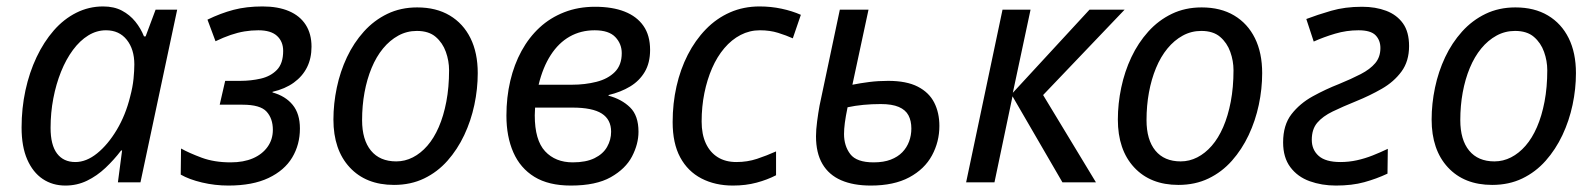

<svg xmlns="http://www.w3.org/2000/svg" viewBox="-20 -566 4953 596"><path d="M183 10Q143 10 112.5 -10.5Q82 -31 64.5 -71Q47 -111 47 -170Q47 -230 59 -285.5Q71 -341 93.5 -388.5Q116 -436 147 -471.5Q178 -507 217 -526.5Q256 -546 300 -546Q334 -546 358.5 -533Q383 -520 400 -499Q417 -478 427 -453H432L463 -536H530L416 0H346L359 -99H356Q334 -70 307.5 -45Q281 -20 250 -5Q219 10 183 10ZM214 -63Q248 -63 281.5 -90Q315 -117 342.5 -163Q370 -209 384 -266Q392 -296 394.5 -321.5Q397 -347 397 -366Q397 -413 373.5 -442.5Q350 -472 309 -472Q280 -472 254 -456Q228 -440 206.5 -411Q185 -382 169.5 -343.5Q154 -305 145.5 -260.5Q137 -216 137 -169Q137 -116 157 -89.5Q177 -63 214 -63Z M689 10Q647 10 607 0.5Q567 -9 541 -24L542 -105Q567 -91 606 -76.5Q645 -62 696 -62Q736 -62 765 -74.5Q794 -87 810.5 -110Q827 -133 827 -163Q827 -198 807.5 -219.5Q788 -241 733 -241H662L679 -315H726Q759 -315 789.5 -322Q820 -329 839.5 -349Q859 -369 859 -408Q859 -437 840 -454.5Q821 -472 782 -472Q760 -472 739 -468.5Q718 -465 696 -457.5Q674 -450 649 -438L624 -505Q665 -525 705 -535.5Q745 -546 795 -546Q843 -546 877 -531.5Q911 -517 929 -489Q947 -461 947 -421Q947 -385 933 -357Q919 -329 892 -309.5Q865 -290 826 -281V-279Q866 -268 888.5 -240.5Q911 -213 911 -167Q911 -117 887 -77Q863 -37 813.5 -13.5Q764 10 689 10Z M1203 8Q1116 8 1065.5 -46.5Q1015 -101 1015 -195Q1015 -244 1025.5 -294Q1036 -344 1057 -388.5Q1078 -433 1109.5 -468Q1141 -503 1182.5 -523Q1224 -543 1275 -543Q1334 -543 1376 -518Q1418 -493 1440.5 -447.5Q1463 -402 1463 -339Q1463 -290 1452.5 -240.5Q1442 -191 1421 -146.5Q1400 -102 1369 -67Q1338 -32 1296.5 -12Q1255 8 1203 8ZM1210 -65Q1237 -65 1261.5 -77.5Q1286 -90 1306.5 -113.5Q1327 -137 1342 -171.5Q1357 -206 1365.5 -250.5Q1374 -295 1374 -348Q1374 -377 1364 -405Q1354 -433 1332.5 -451.5Q1311 -470 1274 -470Q1243 -470 1216.5 -455.5Q1190 -441 1169 -415.5Q1148 -390 1133.5 -355Q1119 -320 1111.5 -279Q1104 -238 1104 -193Q1104 -132 1131.5 -98.5Q1159 -65 1210 -65Z M1752 10Q1683 10 1639 -17Q1595 -44 1573.5 -93Q1552 -142 1552 -207Q1552 -264 1564 -315Q1576 -366 1599 -408Q1622 -450 1655 -480.5Q1688 -511 1731.5 -528Q1775 -545 1827 -545Q1881 -545 1919 -530Q1957 -515 1977.5 -485.5Q1998 -456 1998 -411Q1998 -371 1981.5 -343Q1965 -315 1936 -297.5Q1907 -280 1869 -271V-269Q1910 -258 1936 -232.5Q1962 -207 1962 -157Q1962 -119 1942 -80.5Q1922 -42 1876 -16Q1830 10 1752 10ZM1758 -62Q1799 -62 1825.5 -75Q1852 -88 1864.5 -110Q1877 -132 1877 -157Q1877 -195 1848 -213.5Q1819 -232 1757 -232H1641Q1641 -227 1640.5 -220.5Q1640 -214 1640 -208Q1640 -131 1672 -96.5Q1704 -62 1758 -62ZM1755 -303Q1796 -303 1831.5 -312Q1867 -321 1888.5 -342.5Q1910 -364 1910 -401Q1910 -430 1890 -451Q1870 -472 1826 -472Q1783 -472 1748.5 -452.5Q1714 -433 1689.5 -395Q1665 -357 1652 -303Z M2255 10Q2200 10 2157.5 -12Q2115 -34 2091.5 -77.5Q2068 -121 2068 -187Q2068 -245 2080 -298Q2092 -351 2115 -396Q2138 -441 2171 -475Q2204 -509 2246 -527.5Q2288 -546 2338 -546Q2373 -546 2406 -539Q2439 -532 2466 -520L2441 -447Q2421 -456 2395.5 -464Q2370 -472 2339 -472Q2307 -472 2279 -457.5Q2251 -443 2228.5 -416.5Q2206 -390 2190.5 -354.5Q2175 -319 2166.5 -277Q2158 -235 2158 -189Q2158 -149 2171 -121Q2184 -93 2208 -78Q2232 -63 2266 -63Q2300 -63 2330 -73Q2360 -83 2389 -96V-22Q2362 -8 2328.5 1Q2295 10 2255 10Z M2683 10Q2629 10 2591 -6.5Q2553 -23 2533 -57Q2513 -91 2513 -143Q2513 -163 2516.5 -189.5Q2520 -216 2524 -238L2587 -536H2676L2626 -303Q2651 -308 2678.5 -311.5Q2706 -315 2737 -315Q2794 -315 2829 -297Q2864 -279 2880 -247.5Q2896 -216 2896 -175Q2896 -126 2873 -83.5Q2850 -41 2802.5 -15.5Q2755 10 2683 10ZM2692 -62Q2723 -62 2745 -70.5Q2767 -79 2781 -93.5Q2795 -108 2802 -127Q2809 -146 2809 -167Q2809 -191 2800 -208Q2791 -225 2770 -234Q2749 -243 2714 -243Q2686 -243 2660 -240.5Q2634 -238 2611 -233Q2605 -204 2602.5 -184.5Q2600 -165 2600 -150Q2600 -113 2619.5 -87.5Q2639 -62 2692 -62Z M2979 0 3092 -536H3179L3124 -278L3362 -536H3471L3218 -271L3382 0H3278L3123 -267L3067 0Z M3638 8Q3551 8 3500.5 -46.5Q3450 -101 3450 -195Q3450 -244 3460.5 -294Q3471 -344 3492 -388.5Q3513 -433 3544.5 -468Q3576 -503 3617.5 -523Q3659 -543 3710 -543Q3769 -543 3811 -518Q3853 -493 3875.5 -447.5Q3898 -402 3898 -339Q3898 -290 3887.5 -240.5Q3877 -191 3856 -146.5Q3835 -102 3804 -67Q3773 -32 3731.5 -12Q3690 8 3638 8ZM3645 -65Q3672 -65 3696.5 -77.5Q3721 -90 3741.5 -113.5Q3762 -137 3777 -171.5Q3792 -206 3800.5 -250.5Q3809 -295 3809 -348Q3809 -377 3799 -405Q3789 -433 3767.5 -451.5Q3746 -470 3709 -470Q3678 -470 3651.5 -455.5Q3625 -441 3604 -415.5Q3583 -390 3568.5 -355Q3554 -320 3546.5 -279Q3539 -238 3539 -193Q3539 -132 3566.5 -98.5Q3594 -65 3645 -65Z M4127 10Q4083 10 4045.5 -3.5Q4008 -17 3985.5 -47Q3963 -77 3963 -124Q3963 -178 3989 -211.5Q4015 -245 4055 -267Q4095 -289 4136 -305Q4175 -321 4204 -336Q4233 -351 4249 -370Q4265 -389 4265 -417Q4265 -441 4250 -456.5Q4235 -472 4197 -472Q4160 -472 4124.5 -461.5Q4089 -451 4058 -437L4035 -507Q4069 -520 4112 -532.5Q4155 -545 4208 -545Q4250 -545 4283 -532.5Q4316 -520 4335 -493.5Q4354 -467 4354 -423Q4354 -376 4330.5 -344Q4307 -312 4269.5 -290.5Q4232 -269 4190 -252Q4148 -235 4117 -220Q4086 -205 4069 -185Q4052 -165 4052 -132Q4052 -101 4073.5 -82Q4095 -63 4141 -63Q4167 -63 4192 -68.5Q4217 -74 4241 -83.5Q4265 -93 4288 -104L4287 -27Q4253 -11 4215 -0.5Q4177 10 4127 10Z M4612 8Q4525 8 4474.5 -46.5Q4424 -101 4424 -195Q4424 -244 4434.5 -294Q4445 -344 4466 -388.5Q4487 -433 4518.5 -468Q4550 -503 4591.5 -523Q4633 -543 4684 -543Q4743 -543 4785 -518Q4827 -493 4849.5 -447.5Q4872 -402 4872 -339Q4872 -290 4861.5 -240.5Q4851 -191 4830 -146.5Q4809 -102 4778 -67Q4747 -32 4705.5 -12Q4664 8 4612 8ZM4619 -65Q4646 -65 4670.5 -77.5Q4695 -90 4715.5 -113.5Q4736 -137 4751 -171.5Q4766 -206 4774.5 -250.5Q4783 -295 4783 -348Q4783 -377 4773 -405Q4763 -433 4741.5 -451.5Q4720 -470 4683 -470Q4652 -470 4625.5 -455.5Q4599 -441 4578 -415.5Q4557 -390 4542.5 -355Q4528 -320 4520.5 -279Q4513 -238 4513 -193Q4513 -132 4540.5 -98.5Q4568 -65 4619 -65Z"/></svg>

Font: Noto Sans Display
Style: Italic
Weight: 400
Italic angle: -12°
Designer: Monotype Design Team
Foundry: Monotype Imaging Inc.
Version: Version 2.003